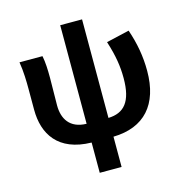

<svg xmlns="http://www.w3.org/2000/svg" viewBox="-128 -828 1090 1146"><g transform="rotate(-15 416.5 -255.0)"><path d="M347 201H482V14C674 10 778 -106 778 -314C778 -404 763 -487 733 -574L591 -541C621 -447 631 -380 631 -308C631 -162 579 -105 482 -102V-711H347V-102C243 -104 205 -172 205 -253C205 -293 207 -374 207 -423C207 -475 205 -521 197 -560H55C65 -499 66 -437 66 -393V-264C66 -114 141 10 347 14Z"/></g></svg>

Font: Noto Sans Mono CJK TC
Style: Bold
Weight: 700
Designer: Ryoko NISHIZUKA 西塚涼子 (kana, bopomofo & ideographs); Paul D. Hunt (Latin, Greek & Cyrillic); Sandoll Communications 산돌커뮤니
Foundry: Adobe
Version: Version 2.004;hotconv 1.0.118;makeotfexe 2.5.65603